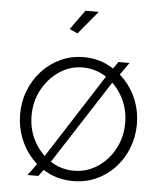

<svg xmlns="http://www.w3.org/2000/svg" viewBox="-53 -776 698 832"><g transform="rotate(5 296.0 -360.0)"><path d="M296 10Q241 10 194.5 -11Q148 -32 114 -69.5Q80 -107 61 -156Q42 -205 42 -259Q42 -314 61 -362.5Q80 -411 114.5 -448.5Q149 -486 195.5 -507.5Q242 -529 296 -529Q350 -529 396 -507.5Q442 -486 477 -448.5Q512 -411 531 -362.5Q550 -314 550 -259Q550 -205 531 -156Q512 -107 477.5 -69.5Q443 -32 396.5 -11Q350 10 296 10ZM295 -35Q351 -35 397.5 -65.5Q444 -96 471.5 -147.5Q499 -199 499 -260Q499 -321 471.5 -372Q444 -423 397.5 -453.5Q351 -484 296 -484Q240 -484 194 -453Q148 -422 120 -371Q92 -320 92 -257Q92 -196 119.5 -145.5Q147 -95 193 -65Q239 -35 295 -35ZM97 1 149 -70 181 -49 144 1ZM185 -53 154 -72 408 -468 442 -451ZM447 -453 412 -471 447 -521H495ZM259 -629 224 -645 285 -730H343Z"/></g></svg>

Font: Raleway Thin Light
Style: Regular
Weight: 300
Version: Version 4.026